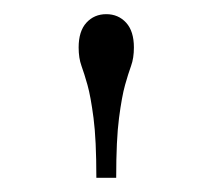

<svg xmlns="http://www.w3.org/2000/svg" viewBox="-20 -710 300 271"><path d="M144 -459H116Q116 -513 112 -543.5Q108 -574 103.5 -590Q99 -606 95 -617Q91 -628 91 -643Q91 -666 102 -678Q113 -690 130 -690Q147 -690 158 -678Q169 -666 169 -643Q169 -628 165 -617Q161 -606 156.5 -590Q152 -574 148 -543.5Q144 -513 144 -459Z"/></svg>

Font: Inria Serif Light
Style: Regular
Weight: 300
Designer: Black Foundry Team
Foundry: Black Foundry
Version: Version 1.000; ttfautohint (v1.8.3)